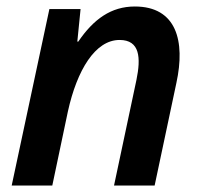

<svg xmlns="http://www.w3.org/2000/svg" viewBox="-20 -571 623 591"><path d="M16 0H141L189 -228C217 -355 273 -448 348 -448C411 -448 414 -393 400 -325L331 0H456L523 -316C551 -445 523 -551 395 -551C322 -551 268 -512 221 -443H218L228 -543H132Z"/></svg>

Font: Noto Sans SemiBold
Style: Italic
Weight: 600
Italic angle: -12°
Designer: Monotype Design Team
Foundry: Monotype Imaging Inc.
Version: Version 2.013